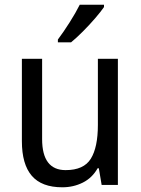

<svg xmlns="http://www.w3.org/2000/svg" viewBox="-20 -786 599 816"><path d="M481 -536V0H412L400 -71H395Q372 -30 332 -10Q292 10 245 10Q157 10 115 -39Q73 -88 73 -186V-536H159V-195Q159 -63 259 -63Q336 -63 366 -111.5Q396 -160 396 -255V-536ZM422 -756Q409 -737 384.5 -708.5Q360 -680 332 -652Q304 -624 282 -606H226V-618Q250 -650 276 -691Q302 -732 319 -766H422Z"/></svg>

Font: Noto Sans Khmer SemiCondensed
Style: Regular
Weight: 400
Width: 4
Designer: Danh Hong and the Monotype Design Team
Foundry: Monotype Imaging Inc.
Version: Version 2.004; ttfautohint (v1.8.4.7-5d5b)